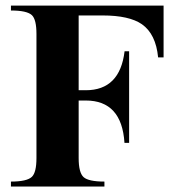

<svg xmlns="http://www.w3.org/2000/svg" viewBox="-20 -682 648 702"><path d="M578.1 -472.2H558.1Q549.8 -557.6 499 -593.3Q452.6 -625.5 355 -625.5H267.6V-352.1H293.5Q418.5 -352.1 435.5 -494.6H452.1V-159.7H435.1Q425.3 -314.5 293.5 -314.5H267.6V-104Q267.6 -50.8 285.6 -34.4Q303.7 -18.1 361.8 -18.1V0H20V-18.1Q78.6 -18.1 96.7 -35.6Q113.3 -51.8 113.3 -104V-558.1Q113.3 -610.4 96.7 -626.5Q78.6 -643.6 20 -643.6V-661.6H578.1Z"/></svg>

Font: Dai Banna SIL Light
Style: Bold
Weight: 700
Designer: Victor Gaultney
Foundry: SIL International
Version: Version 2.001